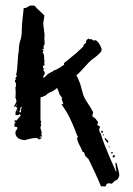

<svg xmlns="http://www.w3.org/2000/svg" viewBox="-20 -479 483 697"><path d="M33 -32 38 -36H33V-41Q33 -42 35 -44L38 -40L55 -59Q54 -61 54 -62Q54 -63 51 -65Q48 -62 47 -61.5Q46 -61 37 -61Q36 -63 36 -66Q36 -74 39.5 -79Q43 -84 43 -89H41Q39 -89 36 -93Q34 -93 32.5 -91.5Q31 -90 30 -90Q31 -94 35.5 -101.5Q40 -109 40 -112L36 -125Q36 -128 36.5 -132Q37 -136 37 -141Q37 -146 36.5 -151Q36 -156 36 -162L38 -166Q38 -180 36 -180.5Q34 -181 34 -186Q34 -187 38 -191Q36 -193 36 -194Q36 -196 38.5 -199Q41 -202 41 -206L38 -207Q41 -215 42 -227Q43 -239 44 -251.5Q45 -264 45.5 -274.5Q46 -285 48 -291Q48 -316 53.5 -331.5Q59 -347 59 -367Q59 -377 60 -391Q61 -405 62.5 -417.5Q64 -430 65 -439Q66 -448 66 -450H73L90 -459H101Q106 -459 109.5 -454Q113 -449 119 -444L135 -429L141 -423Q141 -421 140.5 -418.5Q140 -416 140 -414L137 -396Q137 -389 139.5 -371.5Q142 -354 142 -347Q141 -345 141 -345L142 -319Q142 -317 140 -315Q138 -313 138 -308Q139 -306 139 -304Q139 -300 136 -300Q133 -300 133 -298L134 -297H138Q138 -295 136.5 -292Q135 -289 135 -287Q139 -285 140 -276Q141 -267 141 -257L143 -256Q142 -254 141 -253.5Q140 -253 140 -251Q140 -249 142 -247Q142 -242 139 -241.5Q136 -241 136 -233Q136 -230 142 -230Q136 -224 136 -225Q136 -223 140 -222L143 -212Q137 -204 137 -198V-196Q142 -198 146.5 -203Q151 -208 155 -211L175 -222L173 -223Q178 -223 184.5 -226.5Q191 -230 197 -233.5Q203 -237 207.5 -240.5Q212 -244 213 -244Q213 -246 212.5 -247Q212 -248 212 -249L215 -252L259 -288L268 -297Q270 -298 275.5 -303.5Q281 -309 283 -311L285 -313H281L293 -325Q292 -326 292 -327Q292 -331 296 -335Q300 -339 303 -339Q304 -339 304.5 -337.5Q305 -336 307 -336L312 -337Q313 -337 315.5 -334.5Q318 -332 320 -332Q322 -332 323 -332.5Q324 -333 326 -333Q329 -333 333 -329Q337 -325 340.5 -319.5Q344 -314 346.5 -308Q349 -302 349 -298L346 -290L340 -284Q331 -275 321 -268Q311 -261 303 -253L265 -212L257 -206Q262 -198 267.5 -184Q273 -170 273 -168L281 -139Q285 -124 296.5 -107.5Q308 -91 318 -72L315 -57L326 -49L336 -36L333 -25L343 -20L340 -8Q340 -6 341 -2Q342 2 344 3L346 7Q351 25 360.5 49Q370 73 379.5 95Q389 117 395.5 131.5Q402 146 402 146V136Q400 134 400 125Q400 116 398 114L403 112Q406 125 408 132Q410 139 411 143.5Q412 148 412.5 150.5Q413 153 413 156Q413 160 412 162L407 172L396 178L386 188L374 186L367 189L364 197Q360 198 356 197.5Q352 197 347 198L345 194Q343 188 337 174.5Q331 161 324 146Q317 131 310.5 117.5Q304 104 301 98L290 88L285 74L280 72L273 56Q265 42 262.5 34.5Q260 27 260 23Q260 20 263 18L257 6L253 -6Q233 -55 219.5 -76Q206 -97 204 -99V-101H209V-104Q209 -106 206.5 -111.5Q204 -117 204 -118V-120Q204 -122 205 -122.5Q206 -123 206 -125H204L198 -134Q196 -135 194 -143Q192 -151 190 -153L187 -160Q177 -150 165.5 -145.5Q154 -141 145 -132L127 -125V-41L130 -40Q128 -34 128 -30Q128 -26 130 -26L128 -21Q127 -19 127 -16Q127 -11 129 -7Q131 -3 131 2V7L129 9L133 14Q132 15 131.5 16Q131 17 129 18V16Q123 18 122 19L132 21Q126 27 121 27Q117 24 116.5 23Q116 22 111 22Q100 22 88 25Q76 28 69 30Q49 27 42.5 19.5Q36 12 36 4Q36 0 37 -2V-3Q37 -7 40 -7.5Q43 -8 43 -16Q43 -19 32 -19ZM374 34 371 40 362 29Q362 29 359 21L364 24ZM51 -71Q56 -71 56 -75Q56 -79 59 -92Q57 -92 55 -89Q53 -86 53 -84Q53 -83 53.5 -83Q54 -83 54 -82Q54 -80 52 -78Q50 -76 50 -73Q50 -72 51 -71ZM395 83 397 88 394 93 388 91 391 85ZM348 -3Q350 -4 350 -4Q354 -4 354 0Q354 3 351 3Q347 3 347 -1Q347 -2 348 -3ZM386 73H388Q390 73 390 74Q390 76 388 77Q386 78 384 78Q382 78 382 77Q382 75 386 73ZM356 9Q357 11 357 11V12V13Q353 13 353 8H354Q355 8 356 9ZM378 53 380 56 372 54ZM40 -99H38L37 -98Q37 -97 41 -95ZM43 -75V-80Q42 -80 41 -77Z"/></svg>

Font: East Sea Dokdo Cyrillic
Style: Regular
Weight: 400
Version: Version 1.00 July 4, 2018, initial release